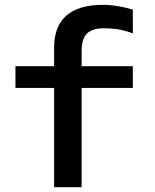

<svg xmlns="http://www.w3.org/2000/svg" viewBox="-20 -775 640 795"><path d="M204 0V-411H44V-501H204V-577Q204 -755 407 -755Q436 -755 469 -749.5Q502 -744 530 -735V-637Q493 -650 466.5 -654Q440 -658 410 -658Q363 -658 340.5 -636.5Q318 -615 318 -563V-501H530V-411H318V0Z"/></svg>

Font: Red Hat Mono SemiBold
Style: Regular
Weight: 600
Monospace: yes
Designer: Pentagram, MCKL
Foundry: Pentagram, MCKL
Version: Version 1.023